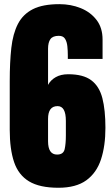

<svg xmlns="http://www.w3.org/2000/svg" viewBox="-20 -887 534 915"><path d="M258.3 7.8Q168.9 7.8 118.4 -22.7Q67.9 -53.2 47.1 -114.7Q26.4 -176.3 26.4 -268.1V-500.5Q26.4 -589.8 33.9 -658.2Q41.5 -726.6 65.4 -772.9Q89.4 -819.3 136.7 -843.3Q184.1 -867.2 263.2 -867.2Q317.4 -867.2 364.3 -848.4Q411.1 -829.6 439.9 -792.2Q468.8 -754.9 468.8 -698.7V-606H303.2V-623.5Q303.2 -645 301 -666.5Q298.8 -688 290 -702.1Q281.2 -716.3 260.3 -716.3Q231.4 -716.3 220.2 -700.4Q209 -684.6 209 -654.8V-482.4Q221.2 -505.4 245.6 -519.3Q270 -533.2 305.2 -533.2Q376.5 -533.2 414.8 -504.6Q453.1 -476.1 467.8 -419.4Q482.4 -362.8 482.4 -277.8Q482.4 -191.9 461.4 -127.7Q440.4 -63.5 391.4 -27.8Q342.3 7.8 258.3 7.8ZM252 -150.4Q282.2 -150.4 288.1 -176Q293.9 -201.7 293.9 -241.7V-311Q293.9 -381.3 254.4 -381.3Q209 -381.3 209 -320.3V-213.9Q209 -150.4 252 -150.4Z"/></svg>

Font: Anton SC
Style: Regular
Weight: 400
Designer: Vernon Adams
Foundry: Vernon Adams
Version: Version 2.116; ttfautohint (v1.8.4.7-5d5b)